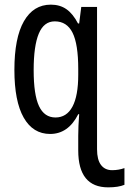

<svg xmlns="http://www.w3.org/2000/svg" viewBox="-20 -567 556 827"><path d="M316 -466H321L330 -537H398V76Q398 121 415 143.5Q432 166 463 166Q491 166 516 157V229Q490 240 446 240Q317 240 317 81V18Q317 -22 321 -75H317Q274 10 196 10Q122 10 82 -60.5Q42 -131 42 -266Q42 -404 83 -475.5Q124 -547 199 -547Q238 -547 266 -527.5Q294 -508 316 -466ZM125 -265Q125 -159 148 -110Q171 -61 219 -61Q267 -61 292 -107.5Q317 -154 317 -245V-270Q317 -377 292.5 -426Q268 -475 216 -475Q169 -475 147 -422Q125 -369 125 -265Z"/></svg>

Font: Noto Sans UI Cond
Style: Regular
Weight: 400
Width: 3
Designer: Monotype Design Team
Foundry: Monotype Imaging Inc.
Version: Version 1.001